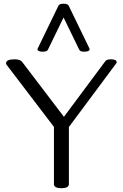

<svg xmlns="http://www.w3.org/2000/svg" viewBox="-20 -990 653 1022"><path d="M306.6 11.7Q267.1 11.7 267.1 -10.3V-314.5L15.6 -644.5Q12.2 -648.4 12.2 -653.3Q12.2 -674.3 58.1 -674.3Q87.4 -674.3 98.1 -660.2L320.3 -368.2L540.5 -664.1Q547.9 -674.3 570.3 -674.3Q601.1 -674.3 601.1 -658.7Q601.1 -655.8 599.1 -653.3L346.7 -314V-10.3Q346.7 11.7 306.6 11.7ZM457 -728Q457 -714.8 427.7 -714.8Q407.2 -714.8 401.9 -725.1L318.4 -897L234.9 -725.1Q230 -714.8 209 -714.8Q179.7 -714.8 179.7 -728Q179.7 -731 180.7 -731.9L291 -959.5Q295.9 -970.2 318.4 -970.2Q340.3 -970.2 345.7 -959.5L456.1 -731.9Q457 -731 457 -728Z"/></svg>

Font: Gayathri
Style: Regular
Weight: 400
Designer: Binoy Dominic <binoy.domenic@gmail.com>
Foundry: SMC
Version: Version 1.000